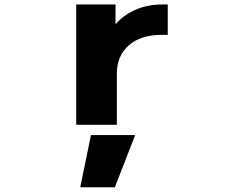

<svg xmlns="http://www.w3.org/2000/svg" viewBox="-20 -544 1040 840"><path d="M571.3 46.9 482.4 275.4H331.1L377.9 46.9ZM313.5 -524.4H485.4V-437.5Q516.6 -474.6 565.4 -498Q622.1 -524.4 688.5 -524.4H713.9V-391.6H688.5Q595.7 -391.6 543.5 -345.7Q491.2 -299.8 491.2 -221.7V2H313.5Z"/></svg>

Font: Gen Shin Gothic Monospace Heavy
Style: Bold
Weight: 800
Designer: [Source Han Sans]
Ryoko NISHIZUKA  (kana & ideographs); Paul D. Hunt (Latin, Greek & Cyrillic); Wenlong ZHANG  (bopomofo
Version: Version 1.002.20150607